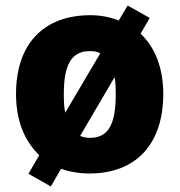

<svg xmlns="http://www.w3.org/2000/svg" viewBox="-20 -711 650 695"><path d="M571 -371C571 -465 541 -540 489 -589L522 -646L442 -691L410 -637C379 -649 344 -656 307 -656C139 -656 38 -553 38 -371C38 -276 67 -203 122 -149L83 -82L164 -36L201 -100C232 -89 267 -83 304 -83C471 -83 571 -188 571 -371ZM211 -370C211 -474 237 -526 305 -526C320 -526 332 -524 343 -518L216 -303C212 -323 211 -344 211 -370ZM399 -371C399 -267 376 -212 306 -212C292 -212 280 -215 270 -219L395 -432C398 -414 399 -394 399 -371Z"/></svg>

Font: Noto Sans Kannada UI SemiCondensed Black
Style: Regular
Weight: 900
Width: 4
Designer: Jelle Bosma - Monotype Design Team
Foundry: Monotype Imaging Inc.
Version: Version 2.005